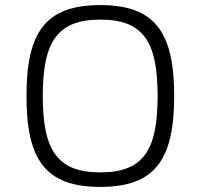

<svg xmlns="http://www.w3.org/2000/svg" viewBox="-20 -722 787 754"><path d="M374 -702C157 -702 84 -594 84 -345C84 -96 157 12 374 12C590 12 664 -96 664 -345C664 -594 590 -702 374 -702ZM374 -645C544 -645 599 -557 599 -345C599 -133 544 -45 374 -45C204 -45 148 -133 148 -345C148 -557 204 -645 374 -645Z"/></svg>

Font: Exo 2 Light Expanded
Style: Regular
Weight: 300
Width: 7
Designer: Natanael Gama
Version: Version 1.001;PS 001.001;hotconv 1.0.70;makeotf.lib2.5.58329